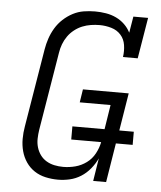

<svg xmlns="http://www.w3.org/2000/svg" viewBox="-53 -789 707 844"><g transform="rotate(5 300.0 -367.5)"><path d="M234 8Q206 8 179 2Q152 -4 130 -18.5Q108 -33 93 -55Q78 -77 71 -103Q64 -129 64 -157Q64 -185 69 -213L126 -558Q130 -582 138 -606Q146 -630 159.5 -652.5Q173 -675 192.5 -693Q212 -711 235 -723Q258 -735 283 -739Q308 -743 333 -743Q357 -743 381 -739Q405 -735 426 -725Q447 -715 463.5 -699Q480 -683 490 -663L502 -735H567L537 -554H472Q476 -581 472 -607Q468 -633 451.5 -651.5Q435 -670 409.5 -677.5Q384 -685 358 -685Q339 -685 319.5 -682Q300 -679 281.5 -671.5Q263 -664 246.5 -651Q230 -638 218.5 -621.5Q207 -605 200 -586.5Q193 -568 190 -548L133 -203Q130 -184 129.5 -164Q129 -144 134.5 -125.5Q140 -107 151 -92Q162 -77 178 -67.5Q194 -58 213 -54Q232 -50 252 -50Q279 -50 305.5 -57Q332 -64 354.5 -80.5Q377 -97 390.5 -122Q404 -147 409 -173H277V-231H419L436 -339H300L309 -397H511L484 -231H548V-173H474L446 0H389L405 -101Q394 -77 376 -55Q358 -33 335 -18.5Q312 -4 286 2Q260 8 234 8Z"/></g></svg>

Font: Iosevka Curly Slab LtExObl
Style: Regular
Weight: 300
Width: 7
Italic angle: -9°
Monospace: yes
Designer: Belleve Invis
Foundry: Belleve Invis
Version: Version 11.1.0; ttfautohint (v1.8.3)